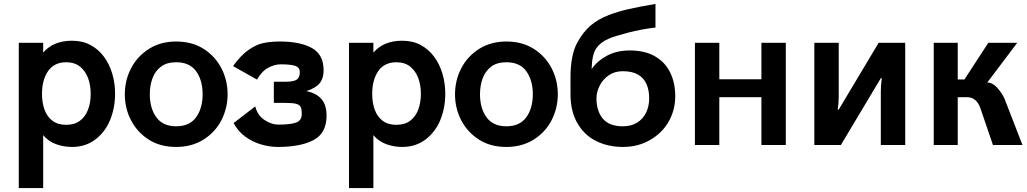

<svg xmlns="http://www.w3.org/2000/svg" viewBox="-20 -737 5222 976"><path d="M199.5 219H75.5V-519.5H199.5V-469.5Q251 -530 346.5 -530Q399.5 -530 440.2 -508Q481 -486 508.8 -448.2Q536.5 -410.5 550.8 -362Q565 -313.5 565 -260Q565 -190 540.2 -128.2Q515.5 -66.5 463.5 -27Q413.5 10 346.5 10Q304 10 265.2 -4Q226.5 -18 199.5 -50ZM316.5 -102.5Q359 -102.5 386.5 -123.2Q414 -144 427.5 -179.5Q441 -215 441 -260Q441 -304.5 427.5 -340.5Q414 -376.5 386.5 -398.5Q359 -420.5 316.5 -420.5Q255.5 -420.5 224.5 -375.8Q193.5 -331 193.5 -260Q193.5 -214.5 206.5 -179Q219.5 -143.5 246.8 -123Q274 -102.5 316.5 -102.5Z M875.5 10Q794.5 10 736.2 -27.2Q678 -64.5 646.2 -125.2Q614.5 -186 614.5 -258Q614.5 -328 646 -389.5Q677.5 -451 739.5 -490Q798.5 -526 875.5 -526Q956 -526 1014.8 -488.8Q1073.5 -451.5 1105.2 -390.5Q1137 -329.5 1137 -258Q1137 -187.5 1105.5 -126Q1074 -64.5 1012.5 -26Q952.5 10 875.5 10ZM875.5 -95Q943.5 -95 976.8 -140.8Q1010 -186.5 1010 -258Q1010 -329 977 -374.8Q944 -420.5 875.5 -420.5Q828.5 -420.5 799 -398.8Q769.5 -377 755.5 -340Q741.5 -303 741.5 -258Q741.5 -186.5 774.8 -140.8Q808 -95 875.5 -95Z M1391.5 10Q1350.5 10 1306.5 -3Q1262.5 -16 1226 -43Q1189.5 -70 1167.5 -111.5L1277.5 -196Q1289 -150.5 1324.8 -127Q1360.5 -103.5 1394 -103.5Q1457.5 -103.5 1485.8 -114.2Q1514 -125 1514 -157Q1514 -182.5 1508 -193.8Q1502 -205 1484.5 -209.5Q1467 -214 1426 -214H1372V-321.5H1429Q1471.5 -321.5 1487.8 -331.8Q1504 -342 1504 -370.5Q1504 -393.5 1482 -401.8Q1460 -410 1407 -410Q1376.5 -410 1344 -393Q1311.5 -376 1286.5 -332.5L1164.5 -401Q1203 -454.5 1242.2 -482.5Q1281.5 -510.5 1319 -518.2Q1356.5 -526 1403 -526Q1505 -526 1565 -493.2Q1625 -460.5 1625 -379.5Q1625 -339 1605.2 -314.2Q1585.5 -289.5 1537.5 -274Q1589 -263 1614.5 -233Q1640 -203 1640 -149.5Q1640 -60 1574 -25Q1508 10 1391.5 10Z M1878 219H1754V-519.5H1878V-469.5Q1929.5 -530 2025 -530Q2078 -530 2118.8 -508Q2159.5 -486 2187.2 -448.2Q2215 -410.5 2229.2 -362Q2243.5 -313.5 2243.5 -260Q2243.5 -190 2218.8 -128.2Q2194 -66.5 2142 -27Q2092 10 2025 10Q1982.5 10 1943.8 -4Q1905 -18 1878 -50ZM1995 -102.5Q2037.5 -102.5 2065 -123.2Q2092.5 -144 2106 -179.5Q2119.5 -215 2119.5 -260Q2119.5 -304.5 2106 -340.5Q2092.5 -376.5 2065 -398.5Q2037.5 -420.5 1995 -420.5Q1934 -420.5 1903 -375.8Q1872 -331 1872 -260Q1872 -214.5 1885 -179Q1898 -143.5 1925.2 -123Q1952.5 -102.5 1995 -102.5Z M2554 10Q2473 10 2414.8 -27.2Q2356.5 -64.5 2324.8 -125.2Q2293 -186 2293 -258Q2293 -328 2324.5 -389.5Q2356 -451 2418 -490Q2477 -526 2554 -526Q2634.5 -526 2693.2 -488.8Q2752 -451.5 2783.8 -390.5Q2815.5 -329.5 2815.5 -258Q2815.5 -187.5 2784 -126Q2752.5 -64.5 2691 -26Q2631 10 2554 10ZM2554 -95Q2622 -95 2655.2 -140.8Q2688.5 -186.5 2688.5 -258Q2688.5 -329 2655.5 -374.8Q2622.5 -420.5 2554 -420.5Q2507 -420.5 2477.5 -398.8Q2448 -377 2434 -340Q2420 -303 2420 -258Q2420 -186.5 2453.2 -140.8Q2486.5 -95 2554 -95Z M3146 10Q3071 10 3010 -20.2Q2949 -50.5 2913.5 -113.5Q2880 -173.5 2880 -258V-342Q2880 -456 2913.5 -518.5Q2944 -575 2983.2 -608Q3022.5 -641 3076 -661Q3122 -678.5 3175.8 -690.8Q3229.5 -703 3312 -717V-597Q3242 -589 3171.5 -570.8Q3101 -552.5 3075 -540.5Q3033.5 -523.5 3011.2 -491.8Q2989 -460 2987.5 -386Q3016.5 -428 3066.2 -454.2Q3116 -480.5 3181.5 -480.5Q3259 -480.5 3310.5 -450.2Q3362 -420 3387.2 -367.5Q3412.5 -315 3412.5 -248Q3412.5 -178.5 3379.5 -119.8Q3346.5 -61 3284 -25Q3223 10 3146 10ZM3146 -95Q3189 -95 3219 -113.8Q3249 -132.5 3264.5 -164.8Q3280 -197 3280 -237.5Q3280 -279 3266.2 -310Q3252.5 -341 3223 -358Q3193.5 -375 3146 -375Q3104 -375 3073.8 -353.8Q3043.5 -332.5 3027.8 -300.5Q3012 -268.5 3012 -237.5Q3012 -172 3044.8 -133.5Q3077.5 -95 3146 -95Z M3974.5 0H3850.5V-243H3636.5V0H3512.5V-519.5H3636.5V-334H3850.5V-519.5H3974.5Z M4581.5 0H4457.5V-274.5Q4457.5 -304 4462.5 -339.5H4457.5L4254.5 0H4119.5V-519.5H4243.5V-245Q4243.5 -215.5 4238.5 -180H4243.5L4446.5 -519.5H4581.5Z M5177.5 0H5027.5L4964.5 -184.5Q4945.5 -242.5 4896 -243H4848.5V0H4726.5V-519.5H4848.5V-333H4882.5L5004 -519.5H5151L4998.5 -317.5Q5025 -317.5 5048.5 -291.8Q5072 -266 5086 -236Z"/></svg>

Font: Acari Sans
Style: Bold
Weight: 700
Designer: Alfredo Marco Pradil and Stefan Peev (font) & Cristiano Sobral (main changes)
Foundry: Alfredo Marco Pradil and Stefan Peev (font) & Cristiano Sobral (main changes)
Version: Version 1.063; ttfautohint (v1.8.3)